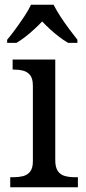

<svg xmlns="http://www.w3.org/2000/svg" viewBox="-20 -786 360 806"><path d="M23 0V-42H36Q58 -42 76.5 -46.5Q95 -51 106.5 -65.5Q118 -80 118 -109V-426Q118 -456 106.5 -470.5Q95 -485 76.5 -489.5Q58 -494 36 -494H33V-536H212V-114Q212 -83 223 -67.5Q234 -52 253 -47Q272 -42 294 -42H307V0ZM10 -619Q26 -638 45 -664Q64 -690 82 -717Q100 -744 110 -766H205Q216 -744 233.5 -717Q251 -690 270.5 -664Q290 -638 305 -619V-606H266Q247 -617 227.5 -632Q208 -647 190 -663.5Q172 -680 157 -696Q142 -680 124 -663.5Q106 -647 87 -632Q68 -617 49 -606H10Z"/></svg>

Font: Noto Serif Tibetan
Style: Regular
Weight: 400
Designer: Monotype Design Team
Foundry: Monotype Imaging Inc.
Version: Version 2.103